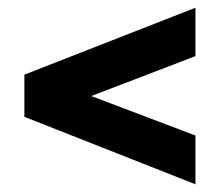

<svg xmlns="http://www.w3.org/2000/svg" viewBox="-20 -522 569 496"><path d="M43 -329.1 484.9 -502V-377L215.8 -273.9L484.9 -171.9V-45.9L43 -220.2Z"/></svg>

Font: D-DIN-PRO ExtraBold
Style: Bold
Weight: 800
Designer: Charles Nix
Foundry: CyberFei
Version: Version 1.000;hotconv 1.0.109;makeotfexe 2.5.65596